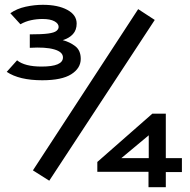

<svg xmlns="http://www.w3.org/2000/svg" viewBox="-20 -709 790 799"><path d="M156 -375Q60 -375 8 -410L51 -458Q83 -432 153 -432Q242 -432 242 -470Q242 -493 205.5 -503.5Q169 -514 104 -510V-566Q155 -566 180.5 -569.5Q206 -573 215 -580.5Q224 -588 224 -597Q224 -611 206.5 -620.5Q189 -630 157 -630Q133 -630 109.5 -625Q86 -620 65 -608L23 -654Q50 -673 86.5 -681Q123 -689 158 -689Q221 -689 260 -668Q299 -647 299 -611Q299 -584 283.5 -567Q268 -550 241 -542Q271 -534 293.5 -516.5Q316 -499 316 -464Q316 -425 276.5 -400Q237 -375 156 -375ZM185 43 117 0 555 -671 624 -626ZM598 70V6H385V-35L614 -236H670V-51H737V7H670V70ZM485 -51H599V-146Z"/></svg>

Font: Inconsolata ExtraExpanded
Style: Bold
Weight: 700
Width: 8
Monospace: yes
Designer: Raph Levien, Cyreal, Brenton Simpson
Foundry: Raph Levien, Cyreal, Google
Version: Version 3.100; ttfautohint (v1.8.4.7-5d5b)